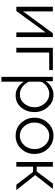

<svg xmlns="http://www.w3.org/2000/svg" viewBox="958 -1528 783 2739"><g transform="rotate(90 1349.5 -158.5)"><path d="M143 -521V-96L454 -521H509V0H442V-417L137 0H76V-521Z M980 -521V-469H729V0H662V-521Z M1343 10Q1280 10 1228.5 -22Q1177 -54 1145 -108V213H1077V-521H1138V-420Q1171 -470 1222 -500Q1273 -530 1332 -530Q1437 -530 1508 -449Q1579 -368 1579 -260Q1579 -147 1512.5 -68.5Q1446 10 1343 10ZM1324 -50Q1406 -50 1458 -113.5Q1510 -177 1510 -260Q1510 -345 1453.5 -407.5Q1397 -470 1316 -470Q1262 -470 1207.5 -430.5Q1153 -391 1145 -341V-181Q1170 -123 1218.5 -86.5Q1267 -50 1324 -50Z M1917 10Q1806 10 1732.5 -69Q1659 -148 1659 -259Q1659 -370 1733.5 -450Q1808 -530 1917 -530Q2027 -530 2101.5 -450Q2176 -370 2176 -259Q2176 -148 2102.5 -69Q2029 10 1917 10ZM1917 -470Q1840 -470 1784 -407.5Q1728 -345 1728 -258Q1728 -171 1783.5 -110.5Q1839 -50 1917 -50Q1995 -50 2051 -111.5Q2107 -173 2107 -260Q2107 -347 2051 -408.5Q1995 -470 1917 -470Z M2426 -291 2599 -521H2675L2478 -269L2692 0H2616L2432 -238H2358V0H2291V-521H2358V-291Z"/></g></svg>

Font: Raleway
Style: Regular
Weight: 400
Designer: Matt McInerney, Pablo Impallari, Rodrigo Fuenzalida
Foundry: Matt McInerney, Pablo Impallari, Rodrigo Fuenzalida
Version: Version 1.000;PS 001.001;hotconv 1.0.56; ttfautohint (v1.5)